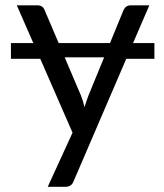

<svg xmlns="http://www.w3.org/2000/svg" viewBox="-20 -526 616 720"><path d="M224.5 174.5H159L252 -28.5L131 -305.5H21V-364.5H105L43 -506H120.5Q141 -506 147.5 -487.5L200 -364.5H392.5L443 -487.5Q451.5 -506 469.5 -506H540L479 -364.5H559V-305.5H453.5L256.5 152.5Q252.5 163.5 245 169Q237.5 174.5 224.5 174.5ZM297 -124Q304 -147.5 312 -168.5L370.5 -311H222.5L283.5 -168Q292 -146 297 -124Z"/></svg>

Font: Verano Sans
Style: Regular
Weight: 400
Designer: Lukasz Dziedzic with Adam Twardoch and Botio Nikoltchev
Foundry: tyPoland Lukasz Dziedzic
Version: Version 3.001;December 28, 2019;FontCreator 12.0.0.2547 64-b